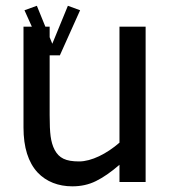

<svg xmlns="http://www.w3.org/2000/svg" viewBox="-20 -639 598 674"><path d="M399.4 -545.4V-138.2C354.5 -99.1 300.8 -72.3 257.8 -72.3C210.4 -72.3 187.5 -84 171.9 -112.8C164.6 -126.5 160.2 -142.6 157.7 -160.6C155.3 -178.7 154.3 -203.1 154.3 -234.9V-444.8H190.9L190.4 -445.3L261.2 -603L218.3 -618.7L163.6 -485.4L154.3 -508.3V-545.4H139.2L109.4 -618.7L65.9 -603L91.8 -545.4H62.5V-191.4C62.5 -121.6 79.1 -69.3 111.8 -33.7C142.6 -1 185.1 15.1 233.9 15.1C263.7 15.1 291.5 9.3 316.9 -3.4C341.8 -15.6 369.6 -34.7 399.4 -60.5V0H491.2V-545.4Z"/></svg>

Font: SG Kara Light
Style: Regular
Weight: 400
Designer: Damoon Khanjanzadeh
Version: Version 1.000